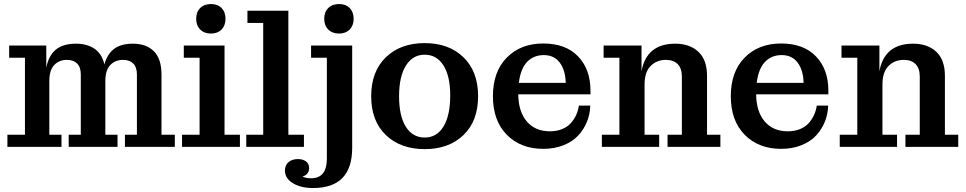

<svg xmlns="http://www.w3.org/2000/svg" viewBox="-20 -736 4840 962"><path d="M17.1 0V-61H105V-446.8H25.9V-507.8H211.9V-396Q222.7 -455.6 258.5 -486.3Q294.4 -517.1 360.8 -517.1Q417 -517.1 454.3 -491.2Q491.7 -465.3 502.9 -413.1Q517.1 -464.8 551.5 -491Q585.9 -517.1 646 -517.1Q713.4 -517.1 751.2 -479Q789.1 -440.9 789.1 -362.8V-61H856V0H606V-61H666V-362.8Q666 -398.9 647.9 -417.5Q629.9 -436 596.2 -436Q557.6 -436 532.7 -410.2Q507.8 -384.3 507.8 -330.1V-61H568.8V0H324.2V-61H384.8V-362.8Q384.8 -398.9 366.7 -417.5Q348.6 -436 314.9 -436Q276.4 -436 251.7 -410.2Q227.1 -384.3 227.1 -330.1V-61H288.1V0Z M1037.1 -567.9Q1003.4 -567.9 983.2 -588.1Q962.9 -608.4 962.9 -642.1Q962.9 -675.8 983.2 -695.8Q1003.4 -715.8 1037.1 -715.8Q1070.3 -715.8 1090.1 -695.8Q1109.9 -675.8 1109.9 -642.1Q1109.9 -608.4 1090.1 -588.1Q1070.3 -567.9 1037.1 -567.9ZM892.1 0V-61H980V-446.8H900.9V-507.8H1105V-61H1182.1V0Z M1213.9 0V-61H1298.8V-621.1H1219.7V-682.1H1424.8V-61H1502.9V0Z M1678.7 -567.9Q1645 -567.9 1624.8 -588.1Q1604.5 -608.4 1604.5 -642.1Q1604.5 -675.8 1624.8 -695.8Q1645 -715.8 1678.7 -715.8Q1711.9 -715.8 1731.9 -695.8Q1752 -675.8 1752 -642.1Q1752 -608.4 1731.9 -588.1Q1711.9 -567.9 1678.7 -567.9ZM1472.7 61Q1497.6 61 1513.2 72.8Q1528.8 84.5 1528.8 106Q1528.8 137.7 1495.6 148.9Q1514.6 157.2 1538.6 157.2Q1617.7 157.2 1617.7 59.1V-446.8H1538.6V-507.8H1744.6V4.9Q1744.6 206.1 1548.8 206.1Q1487.3 206.1 1447.5 181.9Q1407.7 157.7 1407.7 118.2Q1407.7 91.8 1425.5 76.4Q1443.4 61 1472.7 61Z M2302.2 -59.3Q2229 11.2 2107.9 11.2Q1986.8 11.2 1913.3 -59.3Q1839.8 -129.9 1839.8 -253.9Q1839.8 -377.9 1913.3 -449Q1986.8 -520 2107.9 -520Q2229 -520 2302.2 -449Q2375.5 -377.9 2375.5 -253.9Q2375.5 -129.9 2302.2 -59.3ZM2235.8 -258.8Q2235.8 -354.5 2201.9 -408.2Q2168 -461.9 2107.9 -461.9Q2047.9 -461.9 2013.7 -407.2Q1979.5 -352.5 1979.5 -253.9Q1979.5 -154.8 2013.4 -100.8Q2047.4 -46.9 2107.9 -46.9Q2168.5 -46.9 2202.1 -102.1Q2235.8 -157.2 2235.8 -258.8Z M2701.7 9.8Q2588.9 9.8 2519.3 -60.8Q2449.7 -131.3 2449.7 -253.9Q2449.7 -377 2519.3 -447.5Q2588.9 -518.1 2701.7 -518.1Q2814.5 -518.1 2876.5 -453.4Q2938.5 -388.7 2938.5 -282.2V-263.2H2576.7Q2577.6 -176.8 2619.6 -127.4Q2661.6 -78.1 2735.4 -78.1Q2769 -78.1 2796.1 -89.1Q2823.2 -100.1 2840.1 -119.1Q2856.9 -138.2 2866.9 -160.2Q2877 -182.1 2880.4 -207H2937.5Q2936.5 -164.6 2921.1 -126.5Q2905.8 -88.4 2877.7 -57.6Q2849.6 -26.9 2804 -8.5Q2758.3 9.8 2701.7 9.8ZM2814.5 -320.8Q2813 -384.3 2784.7 -422.1Q2756.3 -460 2704.6 -460Q2653.8 -460 2621.1 -426Q2588.4 -392.1 2579.6 -320.8Z M2995.6 0V-61H3083.5V-446.8H3004.4V-507.8H3194.3V-378.9Q3219.2 -517.1 3363.3 -517.1Q3435.5 -517.1 3479 -476.8Q3522.5 -436.5 3522.5 -356V-61H3589.4V0H3324.7V-61H3396.5V-352.1Q3396.5 -394 3375.2 -415Q3354 -436 3316.4 -436Q3270.5 -436 3240 -405.5Q3209.5 -375 3209.5 -312V-61H3282.7V0Z M3893.6 9.8Q3780.8 9.8 3711.2 -60.8Q3641.6 -131.3 3641.6 -253.9Q3641.6 -377 3711.2 -447.5Q3780.8 -518.1 3893.6 -518.1Q4006.3 -518.1 4068.4 -453.4Q4130.4 -388.7 4130.4 -282.2V-263.2H3768.6Q3769.5 -176.8 3811.5 -127.4Q3853.5 -78.1 3927.2 -78.1Q3960.9 -78.1 3988 -89.1Q4015.1 -100.1 4032 -119.1Q4048.8 -138.2 4058.8 -160.2Q4068.8 -182.1 4072.3 -207H4129.4Q4128.4 -164.6 4113 -126.5Q4097.7 -88.4 4069.6 -57.6Q4041.5 -26.9 3995.8 -8.5Q3950.2 9.8 3893.6 9.8ZM4006.3 -320.8Q4004.9 -384.3 3976.6 -422.1Q3948.2 -460 3896.5 -460Q3845.7 -460 3813 -426Q3780.3 -392.1 3771.5 -320.8Z M4187.5 0V-61H4275.4V-446.8H4196.3V-507.8H4386.2V-378.9Q4411.1 -517.1 4555.2 -517.1Q4627.4 -517.1 4670.9 -476.8Q4714.4 -436.5 4714.4 -356V-61H4781.2V0H4516.6V-61H4588.4V-352.1Q4588.4 -394 4567.1 -415Q4545.9 -436 4508.3 -436Q4462.4 -436 4431.9 -405.5Q4401.4 -375 4401.4 -312V-61H4474.6V0Z"/></svg>

Font: Montagu Slab 144pt Medium
Style: Regular
Weight: 500
Designer: Florian Karsten
Foundry: Florian Karsten
Version: Version 1.000